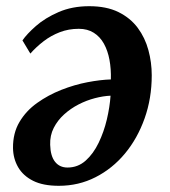

<svg xmlns="http://www.w3.org/2000/svg" viewBox="-20 -585 548 620"><path d="M52.5 -454.5Q66.5 -475 96 -501Q125.5 -527 169.2 -546Q213 -565 268 -565Q324 -565 362.5 -546Q401 -527 424.8 -495Q448.5 -463 459.2 -423.2Q470 -383.5 470 -342Q470 -267.5 447 -202.8Q424 -138 383.5 -89.2Q343 -40.5 288.5 -12.8Q234 15 170 15Q119 15 86.8 -1.2Q54.5 -17.5 38.5 -45.2Q22.5 -73 22 -107Q21.5 -155 42.8 -191Q64 -227 99.8 -252.5Q135.5 -278 178 -294.8Q220.5 -311.5 262.5 -319.5Q304.5 -327.5 338 -328.5Q339 -362 333.5 -391.8Q328 -421.5 315.5 -444Q303 -466.5 282.8 -479.2Q262.5 -492 234.5 -492Q201.5 -492 173 -481Q144.5 -470 120.8 -451.8Q97 -433.5 78 -412ZM198 -44Q231.5 -44 256.5 -66.2Q281.5 -88.5 298.5 -123.8Q315.5 -159 325 -199.2Q334.5 -239.5 337 -276Q313.5 -275 286.5 -268Q259.5 -261 233.8 -247.8Q208 -234.5 187 -215.5Q166 -196.5 153.5 -172Q141 -147.5 142 -117.5Q143 -81 157.8 -62.5Q172.5 -44 198 -44Z"/></svg>

Font: Merriweather 20pt SemiBold
Style: Italic
Weight: 600
Italic angle: -7.8°
Version: Version 2.101